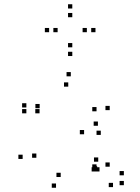

<svg xmlns="http://www.w3.org/2000/svg" viewBox="-20 -861 660 903"><path d="M104 -355.5V-375.5H84V-355.5ZM104 -328V-348H84V-328ZM166 -328V-348H146V-328ZM166.5 -352V-372H146.5V-352ZM301 -453.5V-473.5H281V-453.5ZM434 -337.5V-357.5H414V-337.5ZM434 -68V-88H414V-68ZM437 -59.5V-79.5H417V-59.5ZM511.5 19V-1H491.5V19ZM562.5 10V-10H542.5V10ZM562.5 -36.5V-56.5H542.5V-36.5ZM496 -77V-97H476V-77ZM496 -343V-363H476V-343ZM313 -502V-522H293V-502ZM440.5 -269.5V-289.5H420.5V-269.5ZM86.5 -113.5V-133.5H66.5V-113.5ZM243.5 22V2H223.5V22ZM431 -54.5V-74.5H411V-54.5ZM448 -54.5V-74.5H428V-54.5ZM442 -100.5V-120.5H422V-100.5ZM265.5 -28.5V-48.5H245.5V-28.5ZM151 -119V-139H131V-119ZM375.5 -229.5V-249.5H355.5V-229.5ZM454 -226.5V-246.5H434V-226.5ZM429 -709.5V-729.5H409V-709.5ZM320 -821V-841H300V-821ZM211 -709.5V-729.5H191V-709.5ZM320 -597.5V-617.5H300V-597.5ZM251 -709.5V-729.5H231V-709.5ZM320 -780V-800H300V-780ZM388.5 -709.5V-729.5H368.5V-709.5ZM320 -638.5V-658.5H300V-638.5Z"/></svg>

Font: Monaspace Neon Dots Var
Style: Regular
Weight: 400
Designer: Riley Cran and the Lettermatic Team
Version: Version 1.100 (Monaspace Neon Dots)